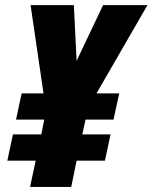

<svg xmlns="http://www.w3.org/2000/svg" viewBox="-20 -734 599 754"><path d="M98.1 0 120.1 -103H8.8L30.8 -206.1H142.1L153.8 -264.2H43L64.9 -367.2H150.9L100.1 -713.9H270L280.8 -495.1L384.8 -713.9H559.1L358.9 -367.2H448.2L425.8 -264.2H315.9L303.2 -206.1H414.1L392.1 -103H280.8L259.8 0Z"/></svg>

Font: Open Sans Condensed ExtraBold
Style: Italic
Weight: 800
Width: 3
Italic angle: -12°
Designer: Monotype Design Team
Foundry: Monotype Imaging Inc.
Version: Version 3.003; ttfautohint (v1.8.4)